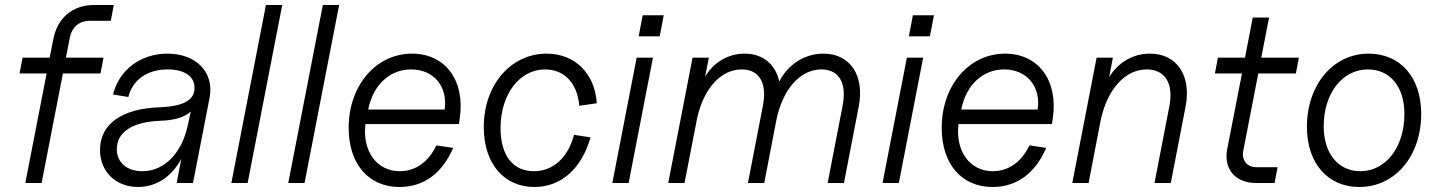

<svg xmlns="http://www.w3.org/2000/svg" viewBox="-20 -730 5740 766"><path d="M193 -575 178 -500H70L58 -437H166L81 0H146L231 -437H381L393 -500H243L259 -582C267 -622 297 -647 337 -647H422L434 -710H354C270 -710 209 -658 193 -575Z M531 16C604 16 666 -26 703 -96L685 0H750L816 -339C836 -440 764 -516 648 -516C541 -516 455 -451 431 -353L492 -343C509 -412 568 -453 649 -453C715 -453 756 -426 756 -380C757 -331 713 -306 618 -302C466 -297 379 -235 379 -132C379 -45 442 16 531 16ZM548 -47C486 -47 446 -82 446 -135C446 -203 509 -244 618 -248C676 -250 717 -262 741 -285L731 -238C708 -121 637 -47 548 -47Z M903 0H968L1106 -710H1041Z M1130 0H1195L1333 -710H1268Z M1574 16C1670 16 1744 -38 1788 -140L1721 -150C1689 -83 1637 -47 1575 -47C1483 -47 1425 -127 1438 -235H1811L1814 -257C1837 -408 1757 -516 1624 -516C1480 -516 1371 -389 1371 -220C1371 -76 1450 16 1574 16ZM1754 -293H1449C1468 -391 1535 -453 1620 -453C1710 -453 1767 -386 1754 -293Z M2112 16C2218 16 2300 -56 2336 -182L2270 -192C2246 -101 2187 -47 2110 -47C2026 -47 1977 -110 1977 -219C1977 -353 2052 -453 2155 -453C2232 -453 2284 -397 2291 -308L2361 -318C2353 -438 2273 -516 2161 -516C2017 -516 1910 -390 1910 -223C1910 -78 1990 16 2112 16Z M2423 0H2488L2585 -500H2520ZM2528 -585H2612L2628 -669H2544Z M3341 -305 3282 0H3347L3406 -305C3430 -429 3372 -516 3265 -516C3190 -516 3124 -473 3089 -405C3074 -473 3024 -516 2951 -516C2885 -516 2828 -482 2793 -424L2808 -500H2743L2646 0H2711L2761 -257C2787 -377 2856 -453 2939 -453C3010 -453 3042 -398 3023 -305L2964 0H3029L3077 -249C3102 -374 3172 -453 3257 -453C3328 -453 3360 -398 3341 -305Z M3501 0H3566L3663 -500H3598ZM3606 -585H3690L3706 -669H3622Z M3940 16C4036 16 4110 -38 4154 -140L4087 -150C4055 -83 4003 -47 3941 -47C3849 -47 3791 -127 3804 -235H4177L4180 -257C4203 -408 4123 -516 3990 -516C3846 -516 3737 -389 3737 -220C3737 -76 3816 16 3940 16ZM4120 -293H3815C3834 -391 3901 -453 3986 -453C4076 -453 4133 -386 4120 -293Z M4645 -305 4586 0H4651L4710 -305C4734 -429 4675 -516 4568 -516C4500 -516 4441 -481 4405 -422L4420 -500H4355L4258 0H4323L4372 -254C4399 -375 4469 -453 4555 -453C4629 -453 4663 -396 4645 -305Z M4990 0H5065L5077 -63H4992C4955 -63 4933 -91 4940 -128L5000 -437H5150L5162 -500H5012L5043 -660H4978L4947 -500H4839L4827 -437H4935L4876 -135C4861 -56 4908 0 4990 0Z M5403 16C5546 16 5650 -107 5650 -276C5650 -421 5567 -516 5440 -516C5299 -516 5194 -392 5194 -224C5194 -79 5277 16 5403 16ZM5407 -47C5319 -47 5261 -118 5261 -226C5261 -357 5335 -453 5437 -453C5526 -453 5583 -384 5583 -275C5583 -143 5509 -47 5407 -47Z"/></svg>

Font: Uncut Sans Book Italic
Style: Regular
Weight: 350
Italic angle: -11°
Designer: Kasper Nordkvist
Foundry: UNCUT.wtf
Version: Version 1.304;Glyphs 3.2 (3246)